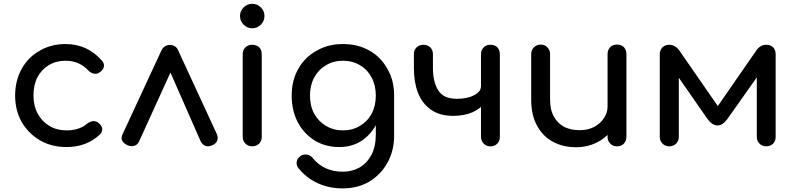

<svg xmlns="http://www.w3.org/2000/svg" viewBox="-20 -788 4287 1034"><path d="M337.9 3.9Q257.8 3.9 195.3 -32.2Q132.8 -69.3 96.7 -130.9Q61.5 -194.3 61.5 -273.4Q61.5 -353.5 96.7 -417Q131.8 -480.5 193.4 -514.6Q253.9 -550.8 333 -550.8Q391.6 -550.8 441.4 -528.3Q490.2 -505.9 529.3 -460.9Q540 -448.2 540 -435.5Q540 -431.6 539.1 -427.7Q535.2 -411.1 516.6 -398.4Q502.9 -387.7 486.3 -391.6Q468.8 -394.5 455.1 -409.2Q406.2 -460.9 333 -460.9Q282.2 -460.9 243.2 -437.5Q204.1 -414.1 181.6 -372.1Q160.2 -330.1 160.2 -273.4Q160.2 -218.8 182.6 -176.8Q205.1 -134.8 245.1 -110.4Q285.2 -85.9 337.9 -85.9Q373 -85.9 399.4 -94.7Q425.8 -102.5 448.2 -121.1Q463.9 -133.8 481.4 -135.7Q498 -136.7 510.7 -126Q528.3 -112.3 530.3 -94.7Q532.2 -77.1 517.6 -63.5Q446.3 3.9 337.9 3.9Z M895.5 -545.9Q910.2 -545.9 922.9 -538.1Q934.6 -530.3 941.4 -512.7Q1009.8 -364.3 1147.5 -66.4Q1152.3 -54.7 1152.3 -44.9Q1152.3 -37.1 1149.4 -30.3Q1142.6 -14.6 1126 -6.8Q1110.4 0 1098.6 0Q1092.8 0 1087.9 -2Q1071.3 -6.8 1060.5 -27.3Q998 -168.9 873 -454.1Q885.7 -454.1 923.8 -454.1Q875 -347.7 729.5 -27.3Q720.7 -7.8 703.1 -2.9Q685.5 2.9 665 -6.8Q645.5 -15.6 637.7 -31.2Q634.8 -37.1 634.8 -44.9Q634.8 -54.7 640.6 -66.4Q710 -214.8 847.7 -512.7Q862.3 -545.9 895.5 -545.9Z M1338.9 0Q1316.4 0 1301.8 -14.6Q1287.1 -29.3 1287.1 -50.8Q1287.1 -199.2 1287.1 -496.1Q1287.1 -518.6 1301.8 -533.2Q1316.4 -546.9 1338.9 -546.9Q1361.3 -546.9 1376 -533.2Q1389.6 -518.6 1389.6 -496.1Q1389.6 -347.7 1389.6 -50.8Q1389.6 -29.3 1376 -14.6Q1361.3 0 1338.9 0ZM1338.9 -635.7Q1311.5 -635.7 1292 -655.3Q1272.5 -674.8 1272.5 -702.1Q1272.5 -728.5 1292 -748Q1311.5 -767.6 1338.9 -767.6Q1365.2 -767.6 1384.8 -748Q1404.3 -728.5 1404.3 -702.1Q1404.3 -674.8 1384.8 -655.3Q1365.2 -635.7 1338.9 -635.7Z M1807.6 3.9Q1732.4 3.9 1674.8 -31.2Q1617.2 -67.4 1584 -128.9Q1550.8 -192.4 1550.8 -273.4Q1550.8 -355.5 1586.9 -418Q1622.1 -480.5 1684.6 -514.6Q1746.1 -550.8 1827.1 -550.8Q1907.2 -550.8 1969.7 -515.6Q2031.2 -480.5 2066.4 -417Q2102.5 -355.5 2102.5 -273.4Q2083 -273.4 2043 -273.4Q2043 -192.4 2012.7 -129.9Q1982.4 -67.4 1929.7 -31.2Q1876 3.9 1807.6 3.9ZM1825.2 226.6Q1753.9 226.6 1692.4 199.2Q1629.9 170.9 1586.9 117.2Q1574.2 99.6 1578.1 82Q1581.1 64.5 1597.7 52.7Q1615.2 41 1634.8 44.9Q1654.3 48.8 1666 65.4Q1693.4 98.6 1734.4 118.2Q1775.4 136.7 1827.1 136.7Q1875 136.7 1916 114.3Q1956.1 90.8 1980.5 45.9Q2003.9 1 2003.9 -64.5Q2003.9 -111.3 2003.9 -206.1Q2012.7 -227.5 2037.1 -293.9Q2053.7 -289.1 2102.5 -273.4Q2102.5 -218.8 2102.5 -56.6Q2102.5 22.5 2067.4 86.9Q2032.2 151.4 1969.7 189.5Q1907.2 226.6 1825.2 226.6ZM1827.1 -85.9Q1878.9 -85.9 1918.9 -110.4Q1959 -133.8 1981.4 -175.8Q2003.9 -217.8 2003.9 -273.4Q2003.9 -328.1 1981.4 -370.1Q1959 -413.1 1918.9 -436.5Q1878.9 -460.9 1827.1 -460.9Q1775.4 -460.9 1735.4 -436.5Q1695.3 -413.1 1671.9 -370.1Q1649.4 -328.1 1649.4 -273.4Q1649.4 -217.8 1671.9 -175.8Q1695.3 -133.8 1735.4 -110.4Q1775.4 -85.9 1827.1 -85.9Z M2419.9 -164.1Q2347.7 -164.1 2300.8 -197.3Q2253.9 -230.5 2231.4 -287.1Q2209 -344.7 2209 -419.9Q2209 -445.3 2209 -496.1Q2209 -518.6 2223.6 -533.2Q2238.3 -546.9 2259.8 -546.9Q2283.2 -546.9 2296.9 -533.2Q2311.5 -518.6 2311.5 -496.1Q2311.5 -470.7 2311.5 -419.9Q2311.5 -347.7 2339.8 -301.8Q2368.2 -255.9 2440.4 -255.9Q2497.1 -255.9 2533.2 -275.4Q2570.3 -293.9 2570.3 -324.2Q2587.9 -324.2 2623 -324.2Q2623 -277.3 2596.7 -241.2Q2571.3 -205.1 2525.4 -183.6Q2480.5 -164.1 2419.9 -164.1ZM2621.1 0Q2598.6 0 2585 -14.6Q2570.3 -29.3 2570.3 -50.8Q2570.3 -199.2 2570.3 -496.1Q2570.3 -518.6 2585 -533.2Q2598.6 -546.9 2621.1 -546.9Q2644.5 -546.9 2658.2 -533.2Q2671.9 -518.6 2671.9 -496.1Q2671.9 -347.7 2671.9 -50.8Q2671.9 -29.3 2658.2 -14.6Q2644.5 0 2621.1 0Z M3082 4.9Q3012.7 4.9 2958 -24.4Q2903.3 -53.7 2872.1 -111.3Q2840.8 -168 2840.8 -251Q2840.8 -333 2840.8 -497.1Q2840.8 -518.6 2855.5 -533.2Q2870.1 -547.9 2891.6 -547.9Q2914.1 -547.9 2927.7 -533.2Q2942.4 -518.6 2942.4 -497.1Q2942.4 -415 2942.4 -251Q2942.4 -195.3 2963.9 -158.2Q2984.4 -122.1 3020.5 -103.5Q3056.6 -86.9 3101.6 -86.9Q3144.5 -86.9 3177.7 -103.5Q3211.9 -121.1 3231.4 -150.4Q3252 -178.7 3252 -214.8Q3272.5 -214.8 3314.5 -214.8Q3314.5 -153.3 3284.2 -102.5Q3253.9 -52.7 3201.2 -24.4Q3148.4 4.9 3082 4.9ZM3302.7 0Q3280.3 0 3266.6 -14.6Q3252 -29.3 3252 -50.8Q3252 -199.2 3252 -497.1Q3252 -519.5 3266.6 -534.2Q3280.3 -547.9 3302.7 -547.9Q3326.2 -547.9 3339.8 -534.2Q3353.5 -519.5 3353.5 -497.1Q3353.5 -348.6 3353.5 -50.8Q3353.5 -29.3 3339.8 -14.6Q3326.2 0 3302.7 0Z M3584 0Q3562.5 0 3547.9 -14.6Q3533.2 -29.3 3533.2 -50.8Q3533.2 -199.2 3533.2 -496.1Q3533.2 -518.6 3547.9 -533.2Q3562.5 -546.9 3584 -546.9Q3616.2 -546.9 3638.7 -515.6Q3707 -416 3845.7 -216.8Q3897.5 -292 4052.7 -515.6Q4074.2 -546.9 4106.4 -546.9Q4128.9 -546.9 4143.6 -533.2Q4157.2 -518.6 4157.2 -496.1Q4157.2 -347.7 4157.2 -50.8Q4157.2 -29.3 4143.6 -14.6Q4128.9 0 4106.4 0Q4084 0 4070.3 -14.6Q4055.7 -29.3 4055.7 -50.8Q4055.7 -171.9 4055.7 -415Q4061.5 -413.1 4081.1 -407.2Q4035.2 -341.8 3897.5 -147.5Q3872.1 -112.3 3843.8 -112.3Q3814.5 -113.3 3790 -147.5Q3730.5 -233.4 3609.4 -407.2Q3616.2 -409.2 3635.7 -415Q3635.7 -324.2 3635.7 -50.8Q3635.7 -29.3 3621.1 -14.6Q3607.4 0 3584 0Z"/></svg>

Font: Abed
Style: Bold
Weight: 700
Designer: Johan Aakerlund
Version: Version 3.105